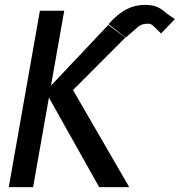

<svg xmlns="http://www.w3.org/2000/svg" viewBox="-20 -769 738 789"><path d="M181 -368 116 0H16L144 -725H244L189.5 -417L425 -666.5L495 -614.5L280 -399L511 0H387.5ZM642 -631.5 611 -661.5Q604 -668 599.2 -669.8Q594.5 -671.5 586 -671.5Q570.5 -671.5 559 -666Q547.5 -660.5 534 -647L496.5 -614.5L426 -670Q464.5 -713 500.2 -731Q536 -749 574.5 -749Q605 -749 625 -740.8Q645 -732.5 665.5 -713L698.5 -690.5Z"/></svg>

Font: JuliaMono SemiBoldItalic
Style: Regular
Weight: 600
Italic angle: -9°
Monospace: yes
Designer: cormullion
Foundry: corm
Version: Version 0.049; ttfautohint (v1.8.4)